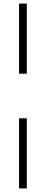

<svg xmlns="http://www.w3.org/2000/svg" viewBox="-20 -828 255 1068"><path d="M86 -418V-808H129V-418ZM86 220V-170H129V220Z"/></svg>

Font: Encode Sans SemiCondensed SemiCondensed ExtraLight
Style: Regular
Weight: 200
Width: 4
Designer: Multiple Designers
Foundry: Impallari Type
Version: Version 3.000; ttfautohint (v1.8.3) -l 8 -r 50 -G 200 -x 14 